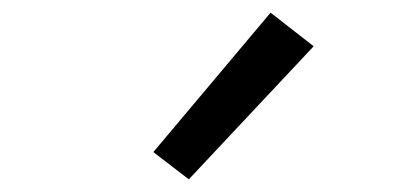

<svg xmlns="http://www.w3.org/2000/svg" viewBox="-20 -824 640 303"><path d="M278 -541 222 -584 407 -804 475 -751Z"/></svg>

Font: R Plex Mono
Style: Regular
Weight: 400
Monospace: yes
Designer: Belleve Invis
Foundry: Belleve Invis
Version: Version 31.8.0